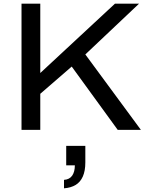

<svg xmlns="http://www.w3.org/2000/svg" viewBox="-20 -706 806 1044"><path d="M97 0V-686H199V-309L605 -686H736L444 -410L746 0H620L370 -344L199 -196V0ZM328 318V272Q358 270 372.5 249Q387 228 387 193H340V87H444V177Q444 223 430.5 253.5Q417 284 391.5 299.5Q366 315 328 318Z"/></svg>

Font: Archivo SemiExpanded
Style: Regular
Weight: 400
Width: 6
Designer: Hector Gatti
Foundry: Omnibus-Type
Version: Version 2.001